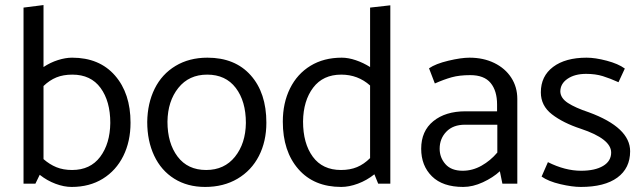

<svg xmlns="http://www.w3.org/2000/svg" viewBox="-20 -726 2543 759"><path d="M496 -241Q496 -167 467.5 -109.5Q439 -52 386.5 -19.5Q334 13 263 13Q233 13 199.5 0.5Q166 -12 137 -35L120 0H73V-696L152 -706V-461Q179 -479 209 -488.5Q239 -498 265 -498Q373 -498 434.5 -427.5Q496 -357 496 -241ZM416 -240Q416 -326 377.5 -378.5Q339 -431 266 -431Q230 -431 203 -420Q176 -409 152 -386V-97Q176 -76 203 -65Q230 -54 265 -54Q337 -54 376 -106Q415 -158 416 -240Z M791 13Q721 13 669 -19.5Q617 -52 589.5 -110.5Q562 -169 562 -244Q563 -318 591.5 -375.5Q620 -433 674 -465.5Q728 -498 800 -498Q909 -498 971 -428.5Q1033 -359 1033 -241Q1033 -167 1003.5 -109.5Q974 -52 919 -19.5Q864 13 791 13ZM952 -240Q952 -326 912 -378.5Q872 -431 799 -431Q727 -431 685 -378.5Q643 -326 642 -245Q642 -160 682 -107Q722 -54 795 -54Q867 -54 909 -106.5Q951 -159 952 -240Z M1523 0H1475L1460 -37Q1430 -13 1395 0Q1360 13 1329 13Q1221 13 1159.5 -57.5Q1098 -128 1098 -245Q1098 -319 1126.5 -376.5Q1155 -434 1207.5 -466Q1260 -498 1331 -498Q1357 -498 1386.5 -488Q1416 -478 1443 -461V-696L1523 -705ZM1443 -101V-388Q1395 -431 1329 -431Q1257 -431 1218 -379.5Q1179 -328 1178 -246Q1178 -159 1216.5 -106.5Q1255 -54 1328 -54Q1364 -54 1391.5 -65.5Q1419 -77 1443 -101Z M1839 -429Q1894 -429 1919.5 -398Q1945 -367 1945 -313V-286H1820Q1741 -286 1693 -247Q1645 -208 1645 -138Q1645 -71 1687.5 -29Q1730 13 1811 13Q1849 13 1889 -5.5Q1929 -24 1956 -49L1966 0H2025V-335Q2025 -382 2001 -419Q1977 -456 1934 -477Q1891 -498 1836 -498Q1803 -498 1752.5 -486Q1702 -474 1676 -456L1699 -396Q1735 -412 1765.5 -420.5Q1796 -429 1839 -429ZM1818 -233H1946V-123Q1919 -91 1883.5 -71Q1848 -51 1809 -51Q1764 -51 1741 -77Q1718 -103 1718 -138Q1718 -178 1744.5 -205.5Q1771 -233 1818 -233Z M2276 13Q2370 13 2420.5 -24Q2471 -61 2471 -128Q2471 -222 2308 -282Q2254 -300 2225 -319Q2196 -338 2195 -364Q2195 -395 2223.5 -414.5Q2252 -434 2297 -434Q2334 -434 2363 -425Q2392 -416 2425 -401L2450 -455Q2424 -474 2378.5 -486Q2333 -498 2299 -498Q2215 -498 2166.5 -461.5Q2118 -425 2118 -361Q2118 -308 2162 -274Q2206 -240 2276 -217Q2396 -177 2396 -123Q2396 -89 2364 -70Q2332 -51 2277 -51Q2214 -51 2146 -85L2121 -28Q2148 -9 2195 2Q2242 13 2276 13Z"/></svg>

Font: Catamaran
Style: Regular
Weight: 400
Designer: Pria Ravichandran
Version: Version 1.000;PS 001.000;hotconv 1.0.70;makeotf.lib2.5.58329